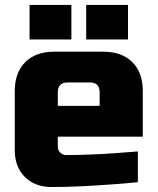

<svg xmlns="http://www.w3.org/2000/svg" viewBox="-20 -750 640 780"><path d="M40 -140.1V-379.9Q40 -455.1 82.5 -497.6Q125 -540 200.2 -540H399.9Q475.1 -540 517.6 -497.6Q560.1 -455.1 560.1 -379.9V-194.8H214.8V-154.8Q214.8 -139.6 224.9 -129.9Q234.9 -120.1 250 -120.1Q293 -120.1 343.5 -122.1Q394 -124 438 -127Q488.8 -130.9 540 -134.8V-9.8Q481.9 -3.9 420.9 0Q369.1 3.9 308.1 6.8Q247.1 9.8 189.9 9.8Q122.1 9.8 81.1 -31Q40 -71.8 40 -140.1ZM100.1 -589.8V-730H270V-589.8ZM214.8 -319.8H384.8V-375Q384.8 -415 345.2 -415H254.9Q214.8 -415 214.8 -375ZM330.1 -589.8V-730H500V-589.8Z"/></svg>

Font: Russo One
Style: Regular
Weight: 400
Designer: Jovanny lemonad
Foundry: Jovanny Lemonad
Version: Version 1.000